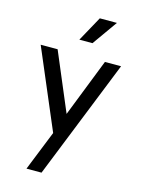

<svg xmlns="http://www.w3.org/2000/svg" viewBox="-144 -835 886 1172"><g transform="rotate(15 299.0 -249.0)"><path d="M333 -592 445 -750H337L250 -592ZM538 -501H436L292 -134L137 -501H30L243 0L142 252H237Z"/></g></svg>

Font: Oakes Medium
Style: Regular
Weight: 500
Designer: Samuel Oakes
Foundry: Samuel Oakes
Version: Version 1.003;PS 001.003;hotconv 1.0.88;makeotf.lib2.5.64775